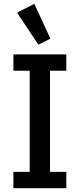

<svg xmlns="http://www.w3.org/2000/svg" viewBox="-20 -982 417 1002"><path d="M50 0V-85H135V-613H50V-698H326V-613H241V-85H326V0ZM69 -916 159 -962 243 -780 180 -749Z"/></svg>

Font: IBM Plex Sans Cond Medm
Style: Regular
Weight: 500
Width: 3
Designer: Mike Abbink, Paul van der Laan, Pieter van Rosmalen
Foundry: Bold Monday
Version: Version 1.3